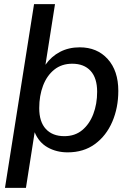

<svg xmlns="http://www.w3.org/2000/svg" viewBox="-20 -725 631 925"><path d="M4 180 144 -705H245L199 -413Q227 -453 269 -475Q311 -497 364 -497Q448 -497 499 -440.5Q550 -384 550 -287Q550 -206 521 -138.5Q492 -71 437.5 -31Q383 9 306 9Q252 9 209.5 -15Q167 -39 147 -88L105 180ZM290 -69Q341 -69 376 -98Q411 -127 429.5 -175.5Q448 -224 448 -283Q448 -349 416.5 -383.5Q385 -418 328 -418Q277 -418 241.5 -389.5Q206 -361 187.5 -312.5Q169 -264 169 -204Q169 -138 201 -103.5Q233 -69 290 -69Z"/></svg>

Font: Nunito Sans SemiBold
Style: Italic
Weight: 600
Italic angle: -9°
Designer: Vernon Adams
Foundry: Vernon Adams
Version: Version 3.006; ttfautohint (v1.8.3)